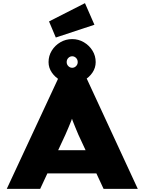

<svg xmlns="http://www.w3.org/2000/svg" viewBox="-20 -1198 917 1218"><path d="M23 0 349 -700H530L854 0H637L477 -344Q466 -371 457 -392Q448 -413 441 -432Q434 -451 428 -470.5Q422 -490 417 -512H457Q452 -490 445.5 -470Q439 -450 431.5 -430.5Q424 -411 415 -390.5Q406 -370 395 -344L235 0ZM181 -98 246 -245H633L672 -98ZM438 -669Q398 -669 364 -688Q330 -707 309 -737.5Q288 -768 288 -804Q288 -844 308.5 -877Q329 -910 363 -930Q397 -950 438 -950Q478 -950 512 -930Q546 -910 566.5 -877Q587 -844 587 -804Q587 -768 566.5 -737.5Q546 -707 512 -688Q478 -669 438 -669ZM438 -768Q452 -768 462.5 -778.5Q473 -789 473 -804Q473 -820 462.5 -830.5Q452 -841 438 -841Q424 -841 413.5 -830.5Q403 -820 403 -804Q403 -789 413.5 -778.5Q424 -768 438 -768ZM334 -960 291 -1062 519 -1178 579 -1041Z"/></svg>

Font: Lexend Mega Black
Style: Regular
Weight: 900
Version: Version 1.007